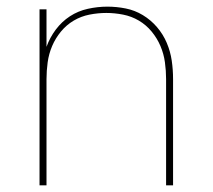

<svg xmlns="http://www.w3.org/2000/svg" viewBox="-20 -558 640 578"><path d="M99 0V-530H120V-417Q130 -445 148 -469Q166 -493 190.5 -509Q215 -525 244.5 -531.5Q274 -538 303 -538Q331 -538 358.5 -532.5Q386 -527 410 -512.5Q434 -498 452.5 -476.5Q471 -455 482 -429Q493 -403 497 -375.5Q501 -348 501 -320V0H480V-320Q480 -345 476.5 -370.5Q473 -396 463 -419.5Q453 -443 436.5 -463Q420 -483 398 -496Q376 -509 350.5 -514Q325 -519 300 -519Q275 -519 249.5 -514Q224 -509 202 -496Q180 -483 163.5 -463Q147 -443 137 -419.5Q127 -396 123.5 -370.5Q120 -345 120 -320V0Z"/></svg>

Font: Iosevka Curly Thin Extended
Style: Regular
Weight: 100
Width: 7
Monospace: yes
Designer: Belleve Invis
Foundry: Belleve Invis
Version: Version 11.1.0; ttfautohint (v1.8.3)